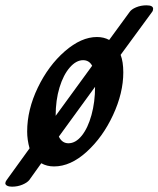

<svg xmlns="http://www.w3.org/2000/svg" viewBox="-85 -615 595 721"><path d="M490 -582Q490 -575 486 -570L368 -409Q378 -383 378 -343Q378 -266 339.5 -183Q301 -100 240.5 -45Q180 10 118 10Q91 10 70 -2L25 61Q17 71 -1 78.5Q-19 86 -40 86Q-51 86 -58 82.5Q-65 79 -65 73Q-65 68 -60 61L26 -58Q17 -90 17 -121Q17 -203 57 -286Q97 -369 158.5 -422.5Q220 -476 279 -476Q305 -476 325 -465L401 -569Q408 -580 426 -587.5Q444 -595 465 -595Q490 -595 490 -582ZM124 -180 261 -368Q250 -389 227 -389Q201 -389 177 -361.5Q153 -334 138.5 -286.5Q124 -239 124 -180ZM272 -289 136 -102Q148 -77 172 -77Q199 -77 222 -105.5Q245 -134 258.5 -183Q272 -232 272 -289Z"/></svg>

Font: Charm
Style: Bold
Weight: 700
Designer: Katatrad Aksorn Co.,Ltd.
Foundry: Cadson Demak Co.,Ltd.
Version: Version 1.001